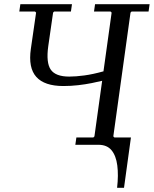

<svg xmlns="http://www.w3.org/2000/svg" viewBox="-20 -690 733 915"><path d="M454 -35H604L571 205H538Q545 145 539 98.5Q533 52 511.5 26Q490 0 449 0ZM282 -280Q192 -280 153 -323.5Q114 -367 127 -457L152 -630L147 -635H72L77 -670H323L318 -635H238L233 -630L210 -470Q199 -391 222 -358Q245 -325 310 -325Q341 -325 382 -330.5Q423 -336 473 -350L467 -305Q447 -300 417 -294Q387 -288 352.5 -284Q318 -280 282 -280ZM607 -635 602 -630 520 -40 525 -35H604L599 0H339L344 -35H425L430 -40L512 -630L507 -635H428L433 -670H693L688 -635Z"/></svg>

Font: Brygada 1918
Style: Italic
Weight: 400
Italic angle: -8°
Designer: Mateusz Machalski | Borys Kosmynka | Przemek Hoffer
Foundry: NIEPODLEGLA 2018
Version: Version 3.006